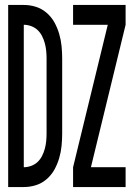

<svg xmlns="http://www.w3.org/2000/svg" viewBox="-20 -755 540 775"><path d="M275 0V-80L415 -655H275V-735H487V-655L347 -80H487V0ZM13 0V-735H76Q101 -735 125 -727.5Q149 -720 168.5 -703Q188 -686 200 -664Q212 -642 219 -618Q226 -594 228.5 -569Q231 -544 231 -519V-216Q231 -191 228.5 -166Q226 -141 219 -117Q212 -93 200 -71Q188 -49 168.5 -32Q149 -15 125 -7.5Q101 0 76 0ZM76 -80Q91 -80 106 -85.5Q121 -91 132 -101.5Q143 -112 150 -126Q157 -140 161 -155Q165 -170 166.5 -185.5Q168 -201 168 -216V-519Q168 -534 166.5 -549.5Q165 -565 161 -580Q157 -595 150 -609Q143 -623 132 -633.5Q121 -644 106 -649.5Q91 -655 76 -655Z"/></svg>

Font: Iosevka Custom Medium
Style: Regular
Weight: 500
Monospace: yes
Designer: Belleve Invis
Foundry: Belleve Invis
Version: Version 32.5.0; ttfautohint (v1.8.4)